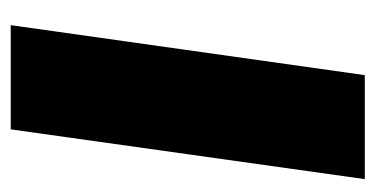

<svg xmlns="http://www.w3.org/2000/svg" viewBox="-191 -509 700 358"><g transform="rotate(90 159.0 -330.0)"><path d="M314 -660.2 221.2 0H26.9L120.1 -660.2Z"/></g></svg>

Font: Human Sans Black
Style: Italic
Weight: 800
Italic angle: -8°
Designer: Tim Radville
Foundry: Continuum
Version: Version 1.000;FEAKit 1.0